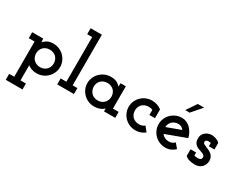

<svg xmlns="http://www.w3.org/2000/svg" viewBox="-105 -1352 2777 2204"><g transform="rotate(30 1283.0 -250.0)"><path d="M45 250V171H112V-296H35V-375H181Q182 -362 183 -350.5Q184 -339 185 -328Q195 -342 227 -363Q259 -384 312 -384Q354 -384 391 -368.5Q428 -353 455 -326Q482 -299 497.5 -263.5Q513 -228 513 -188Q513 -148 497.5 -112Q482 -76 455 -49Q428 -22 391 -6.5Q354 9 312 9Q284 9 262 3Q240 -3 224 -11Q208 -19 202 -23.5Q196 -28 193 -32Q194 -29 194.5 -25Q195 -21 195 -19V171H267V250ZM312 -303Q285 -303 263 -294Q241 -285 226 -269Q211 -254 203 -233Q195 -212 195 -188Q195 -162 204.5 -139.5Q214 -117 232 -101Q247 -88 267.5 -80Q288 -72 312 -72Q336 -72 356 -79.5Q376 -87 391 -100Q409 -115 419 -138Q429 -161 429 -188Q429 -216 418.5 -238.5Q408 -261 390 -277Q375 -289 355 -296Q335 -303 312 -303Z M805 0H583V-79H659V-671H593V-750H742V-79H805Z M1352 0H1203V-40Q1202 -37 1193 -29Q1184 -21 1167.5 -12.5Q1151 -4 1128 2.5Q1105 9 1076 9Q1034 9 997 -6.5Q960 -22 933 -49Q906 -76 890.5 -111.5Q875 -147 875 -187Q875 -226 890.5 -262Q906 -298 933 -325Q960 -352 997 -368Q1034 -384 1076 -384Q1131 -384 1163 -364.5Q1195 -345 1203 -328Q1204 -338 1205.5 -350.5Q1207 -363 1207 -375H1276V-79H1352ZM1076 -303Q1049 -303 1026 -293.5Q1003 -284 988 -267Q974 -252 966.5 -232Q959 -212 959 -188Q959 -160 970.5 -136Q982 -112 1002 -96Q1016 -85 1035 -78.5Q1054 -72 1076 -72Q1101 -72 1121.5 -80Q1142 -88 1157 -102Q1174 -118 1183.5 -140Q1193 -162 1193 -188Q1193 -214 1183.5 -236Q1174 -258 1158 -273Q1142 -287 1121.5 -295Q1101 -303 1076 -303Z M1747 -34Q1721 -14 1689.5 -2.5Q1658 9 1622 9Q1580 9 1543.5 -6.5Q1507 -22 1480 -49Q1453 -76 1437.5 -111.5Q1422 -147 1422 -188Q1422 -228 1437.5 -264Q1453 -300 1480 -326Q1507 -353 1543.5 -368.5Q1580 -384 1622 -384Q1659 -384 1691 -372.5Q1723 -361 1749 -341V-225H1675V-292Q1663 -298 1649.5 -300.5Q1636 -303 1622 -303Q1598 -303 1577.5 -295.5Q1557 -288 1542 -275Q1524 -259 1514.5 -237Q1505 -215 1505 -188Q1505 -163 1514 -141Q1523 -119 1539 -103Q1555 -89 1576 -80.5Q1597 -72 1622 -72Q1644 -72 1662.5 -78Q1681 -84 1697 -97Z M2146 -44Q2121 -19 2089 -5Q2057 9 2019 9Q1977 9 1940.5 -6.5Q1904 -22 1877 -49Q1850 -76 1834.5 -111.5Q1819 -147 1819 -188Q1819 -228 1834.5 -264Q1850 -300 1877 -326.5Q1904 -353 1940.5 -368.5Q1977 -384 2019 -384Q2050 -384 2078.5 -371.5Q2107 -359 2129.5 -337Q2152 -315 2169 -284.5Q2186 -254 2195 -218Q2127 -193 2059.5 -168Q1992 -143 1924 -118Q1939 -97 1963.5 -84.5Q1988 -72 2019 -72Q2042 -72 2061 -80Q2080 -88 2095 -104ZM2019 -303Q1991 -303 1968.5 -293.5Q1946 -284 1930 -267Q1918 -253 1910.5 -235Q1903 -217 1902 -196Q1949 -213 1995.5 -230.5Q2042 -248 2089 -265Q2075 -282 2057.5 -292.5Q2040 -303 2019 -303ZM2062 -479H2003Q2026 -512 2048 -545.5Q2070 -579 2093 -612H2177Q2148 -579 2119.5 -545.5Q2091 -512 2062 -479Z M2510 -37Q2496 -18 2471 -5Q2446 8 2406 8Q2369 8 2335 -1.5Q2301 -11 2281 -33V-120H2355V-81Q2367 -76 2378.5 -74.5Q2390 -73 2407 -73Q2415 -73 2423.5 -75Q2432 -77 2439 -82Q2444 -86 2447.5 -92.5Q2451 -99 2451 -109Q2451 -127 2440.5 -136.5Q2430 -146 2412 -152Q2395 -159 2374 -165.5Q2353 -172 2334 -184Q2316 -195 2304 -216Q2292 -237 2292 -272Q2292 -303 2304 -324Q2316 -345 2334 -358Q2352 -372 2373 -378Q2394 -384 2411 -384Q2421 -384 2435.5 -382Q2450 -380 2465 -375Q2480 -370 2494.5 -362Q2509 -354 2520 -342V-255H2446V-298Q2438 -300 2431 -301.5Q2424 -303 2416 -303Q2405 -303 2397 -300.5Q2389 -298 2384 -294Q2379 -289 2377 -282.5Q2375 -276 2376 -268Q2378 -256 2391 -248.5Q2404 -241 2422 -234Q2439 -227 2459 -218Q2479 -209 2496 -196Q2513 -182 2524 -161.5Q2535 -141 2535 -110Q2535 -96 2529.5 -76Q2524 -56 2510 -37Z"/></g></svg>

Font: Josefin Slab
Style: Bold
Weight: 700
Designer: Santiago Orozco
Foundry: Typemade
Version: Version 2.000